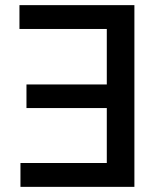

<svg xmlns="http://www.w3.org/2000/svg" viewBox="-20 -727 615 747"><path d="M502.9 0H59.6V-92.8H395.5V-306.6H83V-398.4H395.5V-614.3H55.7V-707H502.9Z"/></svg>

Font: Pretendard Std Medium
Style: Regular
Weight: 500
Designer: Base glyphs from Inter by Rasmus Andersson; Hangeul glyphs from Noto Sans CJK(Source Han Sans) by Jang Soo-young and Kan
Foundry: Kil Hyung-jin
Version: Version 1.309